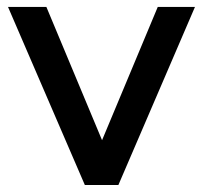

<svg xmlns="http://www.w3.org/2000/svg" viewBox="-20 -529 580 549"><path d="M222.6 0 2.9 -509.2H112.6L271.8 -128.1L431.1 -509.2H537.5L318.5 0Z"/></svg>

Font: Red Hat Display VF
Style: Regular
Weight: 300
Designer: Pentagram, MCKL
Foundry: Pentagram, MCKL
Version: Version 1.023